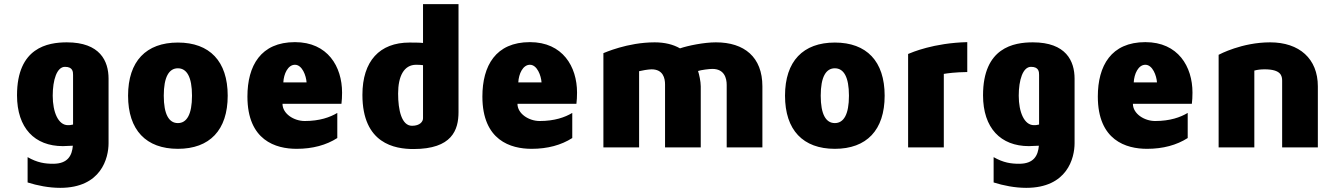

<svg xmlns="http://www.w3.org/2000/svg" viewBox="-20 -710 6451 925"><path d="M302 -506C210 -506 62 -481 62 -251C62 -93 147 -6 283 -6C294 -6 318 -7 331 -8C327 38 308 79 236 79C197 79 160 74 113 47V169C160 184 216 195 270 195C468 195 503 51 503 -20V-331C503 -416 462 -506 302 -506ZM332 -110C319 -107 316 -107 307 -107C261 -107 234 -169 234 -249C234 -325 254 -388 293 -388C331 -388 332 -364 332 -349Z M837 -505C684 -505 597 -415 597 -249C597 -83 684 7 837 7C990 7 1077 -83 1077 -249C1077 -415 990 -505 837 -505ZM837 -117C794 -117 769 -159 769 -249C769 -339 794 -381 837 -381C880 -381 905 -339 905 -249C905 -159 880 -117 837 -117Z M1628 -264C1628 -389 1559 -507 1401 -507C1236 -507 1172 -393 1172 -245C1172 -33 1309 7 1409 7C1486 7 1552 -11 1605 -45V-166C1570 -145 1520 -127 1448 -127C1396 -127 1341 -162 1341 -210H1625C1627 -226 1628 -244 1628 -264ZM1345 -313C1347 -354 1367 -398 1401 -398C1436 -398 1455 -345 1457 -313Z M1953 -505C1809 -505 1726 -416 1726 -253C1726 -17 1883 8 1972 8C2158 8 2189 -84 2189 -170V-690H2018V-503C2004 -505 1966 -505 1953 -505ZM1965 -104C1915 -104 1898 -179 1898 -259C1898 -343 1926 -398 1985 -398C2003 -398 2006 -397 2018 -396V-140C2018 -125 2004 -104 1965 -104Z M2760 -264C2760 -389 2691 -507 2533 -507C2368 -507 2304 -393 2304 -245C2304 -33 2441 7 2541 7C2618 7 2684 -11 2737 -45V-166C2702 -145 2652 -127 2580 -127C2528 -127 2473 -162 2473 -210H2757C2759 -226 2760 -244 2760 -264ZM2477 -313C2479 -354 2499 -398 2533 -398C2568 -398 2587 -345 2589 -313Z M3429 -506C3371 -506 3294 -490 3256 -477C3223 -496 3182 -506 3134 -506C3002 -506 2891 -455 2887 -454V0H3059V-367C3070 -370 3104 -376 3119 -376C3175 -376 3184 -333 3184 -303V0H3356V-294C3356 -318 3348 -353 3343 -368C3358 -373 3396 -378 3412 -378C3470 -378 3481 -333 3481 -301V0H3653V-294C3653 -435 3566 -506 3429 -506Z M4002 -505C3849 -505 3762 -415 3762 -249C3762 -83 3849 7 4002 7C4155 7 4242 -83 4242 -249C4242 -415 4155 -505 4002 -505ZM4002 -117C3959 -117 3934 -159 3934 -249C3934 -339 3959 -381 4002 -381C4045 -381 4070 -339 4070 -249C4070 -159 4045 -117 4002 -117Z M4355 -450V0H4527V-354C4546 -357 4579 -362 4640 -363V-507C4477 -503 4372 -457 4355 -450Z M4956 -506C4864 -506 4716 -481 4716 -251C4716 -93 4801 -6 4937 -6C4948 -6 4972 -7 4985 -8C4981 38 4962 79 4890 79C4851 79 4814 74 4767 47V169C4814 184 4870 195 4924 195C5122 195 5157 51 5157 -20V-331C5157 -416 5116 -506 4956 -506ZM4986 -110C4973 -107 4970 -107 4961 -107C4915 -107 4888 -169 4888 -249C4888 -325 4908 -388 4947 -388C4985 -388 4986 -364 4986 -349Z M5725 -264C5725 -389 5656 -507 5498 -507C5333 -507 5269 -393 5269 -245C5269 -33 5406 7 5506 7C5583 7 5649 -11 5702 -45V-166C5667 -145 5617 -127 5545 -127C5493 -127 5438 -162 5438 -210H5722C5724 -226 5725 -244 5725 -264ZM5442 -313C5444 -354 5464 -398 5498 -398C5533 -398 5552 -345 5554 -313Z M6099 -506C5963 -506 5855 -448 5851 -446V0H6023V-370C6038 -374 6053 -376 6073 -376C6152 -376 6157 -344 6157 -321V0H6329V-294C6329 -427 6240 -506 6099 -506Z"/></svg>

Font: Maven Pro
Style: Black
Weight: 900
Designer: Joe Prince
Foundry: Joe Prince
Version: Version 1.003